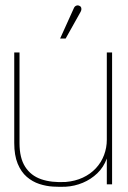

<svg xmlns="http://www.w3.org/2000/svg" viewBox="-20 -699 485 728"><path d="M285 -653Q288 -658 288.5 -662.5Q289 -667 287.5 -671Q286 -675 281 -677Q277 -679 273 -678.5Q269 -678 265.5 -675.5Q262 -673 260 -668L208 -553H229ZM385 -98V0H405V-500H385V-169Q385 -139 374.5 -111Q364 -83 343.5 -61Q323 -39 294 -25.5Q265 -12 229 -9Q175 -6 136 -19.5Q97 -33 75.5 -66.5Q54 -100 54 -156V-500H34V-157Q34 -110 47 -78.5Q60 -47 81.5 -28.5Q103 -10 129 -1.5Q155 7 181 8.5Q207 10 229 9Q263 7 294 -6Q325 -19 349 -42Q373 -65 385 -98Z"/></svg>

Font: Advent Pro Thin
Style: Regular
Weight: 250
Version: Version 3.000